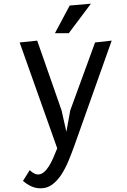

<svg xmlns="http://www.w3.org/2000/svg" viewBox="-20 -780 690 1040"><path d="M360.5 -182 495 -550 585 -560 383 8.5Q368 50.5 350.8 92Q333.5 133.5 311.8 166.5Q290 199.5 262.8 219.8Q235.5 240 200.5 240Q172.5 240 149 229Q125.5 218 104.5 200L141 141.5Q144 144.5 148.8 148.5Q153.5 152.5 159.2 156.2Q165 160 171.8 162.5Q178.5 165 185.5 165Q203.5 165 218.2 152.2Q233 139.5 245.8 119Q258.5 98.5 269.2 73.5Q280 48.5 290 23.5L86.5 -550L181.5 -560L313.5 -182L339.5 -66ZM357.5 -750 472.5 -760 352.5 -600H277.5Z"/></svg>

Font: B612 Mono
Style: Regular
Weight: 400
Version: Version 1.005